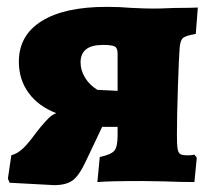

<svg xmlns="http://www.w3.org/2000/svg" viewBox="-20 -528 608 560"><path d="M547 -77 554 -68 547 3Q508 3 458 1L396 0Q297 0 264 3L271 -70Q304 -77 313.5 -88.5Q323 -100 323 -133V-158H278L230 -57Q211 -16 192 -2Q173 12 138 12L8 5L3 -7L13 -75Q31 -80 47 -95Q63 -110 86 -142L98 -157Q114 -176 123 -184.5Q132 -193 144 -198Q92 -218 63.5 -257Q35 -296 35 -348Q35 -425 101.5 -466.5Q168 -508 291 -508Q330 -508 363 -505Q405 -503 424 -503Q449 -503 467 -504Q488 -505 510.5 -505Q533 -505 557 -506L551 -429Q522 -424 514 -417.5Q506 -411 504 -389Q502 -366 499 -277Q496 -188 496 -134Q496 -106 498 -94Q500 -82 506 -78.5Q512 -75 527 -75Q541 -75 547 -77ZM323 -263V-372Q323 -388 314.5 -392.5Q306 -397 280 -397Q215 -397 215 -346Q215 -323 228 -301.5Q241 -280 264 -266Z"/></svg>

Font: Alegreya SC Black
Style: Regular
Weight: 900
Designer: Juan Pablo del Peral
Foundry: Huerta Tipografica
Version: Version 2.007; ttfautohint (v1.6)